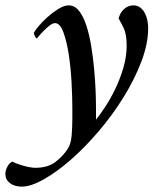

<svg xmlns="http://www.w3.org/2000/svg" viewBox="-122 -463 608 714"><path d="M133 -443Q156 -443 172 -422.5Q188 -402 199 -368.5Q210 -335 217 -292.5Q224 -250 228 -207.5Q232 -165 233.5 -125.5Q235 -86 235 -58V-18Q249 -35 268.5 -64.5Q288 -94 306 -131Q324 -168 336.5 -210Q349 -252 349 -293Q349 -335 338.5 -357.5Q328 -380 319 -394Q324 -415 339 -429Q354 -443 374 -443Q389 -443 399.5 -435Q410 -427 416.5 -414.5Q423 -402 426 -387.5Q429 -373 429 -359Q429 -300 403.5 -233.5Q378 -167 337.5 -101.5Q297 -36 245.5 24.5Q194 85 142 130.5Q90 176 41.5 203.5Q-7 231 -41 231Q-68 231 -85 218Q-102 205 -102 184Q-102 171 -95 157.5Q-88 144 -77 138Q-71 141 -60.5 145Q-50 149 -38 152.5Q-26 156 -13.5 158.5Q-1 161 9 161Q56 161 84.5 139Q113 117 131 89Q142 71 144.5 40Q147 9 147 -21V-60Q147 -103 144 -158Q141 -213 133.5 -261.5Q126 -310 113.5 -343.5Q101 -377 83 -377Q74 -377 63 -368.5Q52 -360 41.5 -349.5Q31 -339 23.5 -330Q16 -321 15 -320Q12 -320 8 -328Q4 -336 4 -341Q7 -348 21 -365Q35 -382 54 -399Q73 -416 94.5 -429.5Q116 -443 133 -443Z"/></svg>

Font: Vermiglione Medium
Style: Italic
Weight: 500
Italic angle: -11°
Version: Version 1.000